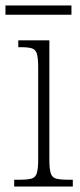

<svg xmlns="http://www.w3.org/2000/svg" viewBox="-29 -684 295 704"><path d="M23 0V-25H42Q71 -25 86 -29Q101 -33 106 -49Q111 -65 111 -98V-436Q111 -470 106.5 -486Q102 -502 88.5 -506.5Q75 -511 48 -511H38V-536H152V-99Q152 -65 157 -49Q162 -33 177 -29Q192 -25 222 -25H238V0ZM-9 -630V-664H233V-630Z"/></svg>

Font: Noto Serif Ethiopic Condensed ExtraLight
Style: Regular
Weight: 200
Width: 3
Designer: Monotype Design Team
Foundry: Monotype Imaging Inc.
Version: Version 2.102; ttfautohint (v1.8.4.7-5d5b)